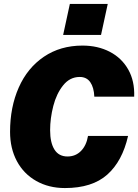

<svg xmlns="http://www.w3.org/2000/svg" viewBox="-20 -941 700 973"><path d="M31 -273Q31 -398 75 -497.5Q119 -597 202.5 -653.5Q286 -710 398 -710Q476 -710 536.5 -678.5Q597 -647 630 -588.5Q663 -530 660 -451H458Q456 -498 437.5 -524.5Q419 -551 384 -551Q334 -551 300 -508.5Q266 -466 250 -403.5Q234 -341 234 -281Q234 -218 256 -183Q278 -148 322 -148Q363 -148 390.5 -176Q418 -204 426 -252H629Q600 -124 523.5 -56Q447 12 309 12Q227 12 163.5 -24Q100 -60 65.5 -124.5Q31 -189 31 -273ZM334 -921H526L492 -764H300Z"/></svg>

Font: Azeret Mono ExtraBold
Style: Italic
Weight: 800
Italic angle: -12°
Designer: Martin Vácha
Foundry: Displaay
Version: Version 1.000; Glyphs 3.0.3, build 3074